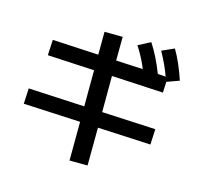

<svg xmlns="http://www.w3.org/2000/svg" viewBox="-156 -1011 1312 1277"><g transform="rotate(20 500.0 -373.0)"><path d="M443 -169 50 -154 46 -261 434 -275 413 -523 90 -512 86 -619 404 -630 391 -787 516 -797 529 -634 715 -641Q679 -712 627 -778L707 -829Q768 -751 820 -645L875 -646Q841 -720 788 -798L869 -843Q925 -764 973 -653L891 -615L894 -540L538 -528L559 -280L930 -294L934 -187L568 -173L589 87L465 97Z"/></g></svg>

Font: Enso SemiBold
Style: Regular
Weight: 600
Designer: Coji Morishita
Foundry: UNDERFOREST DESIGN
Version: Version 1.000